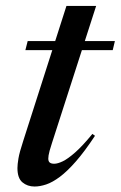

<svg xmlns="http://www.w3.org/2000/svg" viewBox="-20 -636 418 666"><path d="M68 -462 76 -493.5H378.5L371 -462ZM160 -139Q155 -123.5 152.2 -113.5Q149.5 -103.5 148.5 -97Q147.5 -90.5 147.5 -86Q147.5 -76 152.8 -72Q158 -68 168 -68Q180 -68 197.8 -76.5Q215.5 -85 241 -107.5Q266.5 -130 300.5 -171.5L309.5 -165Q273.5 -110.5 243.2 -76Q213 -41.5 187.5 -22.5Q162 -3.5 140.2 3.8Q118.5 11 100 11Q75 11 57.8 -3.5Q40.5 -18 40.5 -53Q40.5 -65.5 44 -86.5Q47.5 -107.5 60.5 -147L210.5 -615.5H313.5Z"/></svg>

Font: Newsreader 60pt Medium
Style: Italic
Weight: 500
Italic angle: -17°
Designer: Hugues Gentile
Foundry: Production Type
Version: Version 1.003